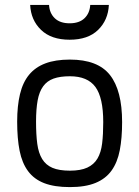

<svg xmlns="http://www.w3.org/2000/svg" viewBox="-20 -753 568 783"><path d="M265 -510Q379 -510 428.5 -447Q478 -384 478 -255Q478 -190 468.5 -140.5Q459 -91 435 -57.5Q411 -24 369.5 -7Q328 10 265 10Q202 10 160.5 -6Q119 -22 94.5 -55Q70 -88 60 -138Q50 -188 50 -257Q50 -321 61.5 -369Q73 -417 98.5 -448Q124 -479 165 -494.5Q206 -510 265 -510ZM265 -57Q309 -57 336 -69.5Q363 -82 377.5 -106.5Q392 -131 396.5 -168Q401 -205 401 -255Q401 -355 369 -398.5Q337 -442 265 -442Q225 -442 198.5 -432.5Q172 -423 156 -401Q140 -379 133.5 -343.5Q127 -308 127 -257Q127 -204 132 -166.5Q137 -129 152 -104.5Q167 -80 194 -68.5Q221 -57 265 -57ZM180 -733Q182 -699 203.5 -678.5Q225 -658 264 -658Q303 -658 324.5 -678.5Q346 -699 348 -733H424Q421 -671 380 -631Q339 -591 264 -591Q189 -591 147.5 -631Q106 -671 103 -733Z"/></svg>

Font: TitilliumText22L 400 wt
Style: 400 wt
Weight: 400
Designer: Campivisivi
Foundry: Campivisivi
Version: 1.000